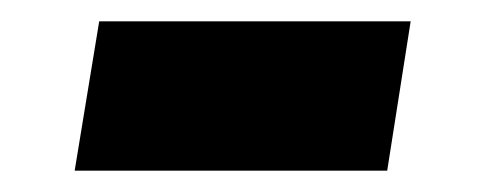

<svg xmlns="http://www.w3.org/2000/svg" viewBox="-20 -362 450 180"><path d="M50 -202 73 -342H365L343 -202Z"/></svg>

Font: Nunito Sans 7pt SemiCondensed Black
Style: Italic
Weight: 900
Width: 4
Italic angle: -9°
Designer: Vernon Adams
Foundry: Vernon Adams
Version: Version 3.101;gftools[0.9.27]